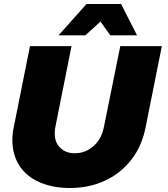

<svg xmlns="http://www.w3.org/2000/svg" viewBox="-20 -932 840 961"><path d="M709 -296 790 -701H582L500 -296C492 -256 475 -224 448 -201C421 -177 390 -165 355 -165C324 -165 300 -174 282 -192C263 -209 254 -234 254 -265C254 -275 255 -285 257 -296L338 -701H130L49 -296C44 -275 42 -253 42 -230C42 -181 54 -139 77 -103C100 -67 134 -39 178 -20C221 -1 272 9 330 9C396 9 455 -4 508 -29C561 -54 604 -89 639 -135C674 -180 697 -234 709 -296ZM666 -755 586 -912H413L273 -755H407L483 -824L532 -755Z"/></svg>

Font: Argentum Sans ExtraBold
Style: Italic
Weight: 800
Italic angle: -11.3°
Designer: Julieta Ulanovsky
Foundry: Julieta Ulanovsky
Version: Version 5.001;February 15, 2019;FontCreator 11.5.0.2425 64-b